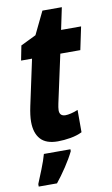

<svg xmlns="http://www.w3.org/2000/svg" viewBox="-97 -712 572 983"><g transform="rotate(-10 189.0 -221.0)"><path d="M159 10Q98 10 69.5 -22Q41 -54 41 -112Q41 -145 51 -192L102 -430H45L60 -506L140 -545L197 -663H298L274 -549H378L353 -430H249L195 -181Q193 -171 191.5 -162Q190 -153 190 -146Q190 -115 221 -115Q232 -115 249.5 -119Q267 -123 286 -131V-15Q260 -2 225.5 4Q191 10 159 10ZM22 208Q34 179 51 136.5Q68 94 77 61H215V71Q198 106 170.5 147.5Q143 189 117 221H22Z"/></g></svg>

Font: Noto Sans Condensed ExtraBold
Style: Italic
Weight: 800
Width: 3
Italic angle: -12°
Designer: Monotype Design Team
Foundry: Monotype Imaging Inc.
Version: Version 2.013; ttfautohint (v1.8.4.7-5d5b)